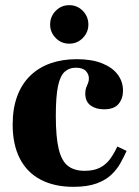

<svg xmlns="http://www.w3.org/2000/svg" viewBox="-20 -711 537 743"><path d="M264 12Q190 12 137 -16Q84 -44 56.5 -98Q29 -152 29 -229Q29 -291 46.5 -338.5Q64 -386 97 -418Q130 -450 175.5 -466Q221 -482 277 -482Q335 -482 375 -466Q415 -450 435.5 -422.5Q456 -395 456 -360Q456 -330 439 -309Q422 -288 382 -288Q351 -288 330.5 -303Q310 -318 310 -349Q310 -363 313.5 -372Q317 -381 320.5 -389Q324 -397 324 -407Q324 -424 312 -436.5Q300 -449 273 -449Q248 -449 230.5 -433.5Q213 -418 204.5 -378Q196 -338 196 -263Q196 -179 207.5 -133Q219 -87 243.5 -68.5Q268 -50 307 -50Q343 -50 366.5 -62Q390 -74 405.5 -95Q421 -116 434 -144L470 -127Q460 -105 446.5 -80.5Q433 -56 411 -35Q389 -14 353.5 -1Q318 12 264 12ZM248 -542Q217 -542 195.5 -564Q174 -586 174 -616Q174 -647 195.5 -669Q217 -691 248 -691Q279 -691 300.5 -669Q322 -647 322 -616Q322 -586 300.5 -564Q279 -542 248 -542Z"/></svg>

Font: Frank Ruhl Libre Black
Style: Regular
Weight: 900
Designer: Yanek Iontef
Foundry: Fontef
Version: Version 6.004